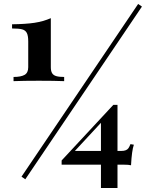

<svg xmlns="http://www.w3.org/2000/svg" viewBox="-20 -844 760 963"><path d="M41 0ZM637.2 -15.1Q625 -18.1 599.1 -18.1H569.3V99.1H486.3V-18.1H289.1V-39.1L548.3 -317.9H569.3V-86.9H587.4Q602.5 -86.9 611.1 -90.6Q619.6 -94.2 624.3 -100.8Q628.9 -107.4 634.3 -121.1L651.4 -118.2Q641.1 -89.4 637.2 -15.1ZM486.3 -228 355.5 -86.9H486.3ZM106.9 55.2 87.9 42 672.9 -824.2 691.9 -811ZM301.8 -458V-437Q252 -439 174.8 -439Q97.7 -439 47.9 -437V-458Q85 -458 103.3 -468.5Q121.6 -479 121.6 -506.8V-636.2Q121.6 -665 114.5 -678.7Q107.4 -692.4 91.1 -696.8Q74.7 -701.2 40.5 -701.2V-722.2Q109.9 -723.1 153.3 -729.7Q196.8 -736.3 234.9 -752.9V-506.8Q234.9 -487.3 241.5 -476.8Q248 -466.3 262.2 -462.2Q276.4 -458 301.8 -458Z"/></svg>

Font: TypoPRO Playfair Display
Style: Regular
Weight: 900
Designer: Claus Eggers Sørensen
Foundry: Claus Eggers Sørensen
Version: Version 1.004;PS 001.004;hotconv 1.0.70;makeotf.lib2.5.58329